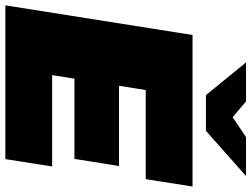

<svg xmlns="http://www.w3.org/2000/svg" viewBox="-131 -809 940 718"><g transform="rotate(90 339.0 -450.0)"><path d="M402.5 -750H335.8L213.3 -900H359.2L418.3 -850L492.5 -900H638.3L469.2 -750ZM0 0 110.8 -700H677.5L650 -525H316.7L300.8 -425H600.8L574.2 -258.3H274.2L260.8 -175H602.5L575 0Z"/></g></svg>

Font: BoonTook
Style: Italic
Weight: 400
Italic angle: -9°
Designer: Sungsit Sawaiwan
Foundry: FontUni
Version: Version 3.0